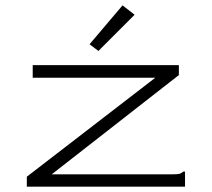

<svg xmlns="http://www.w3.org/2000/svg" viewBox="-20 -696 790 716"><path d="M80 -37 559 -406H102V-453H647V-416L173 -46H626Q643 -46 650 -48Q657 -50 663 -56H670V0H80ZM347 -506 314 -531 437 -676 482 -641Z"/></svg>

Font: Inconsolata ExtraExpanded Light
Style: Regular
Weight: 300
Width: 8
Monospace: yes
Designer: Raph Levien, Cyreal, Brenton Simpson
Foundry: Raph Levien, Cyreal, Google
Version: Version 3.001; ttfautohint (v1.8.2.53-6de2)